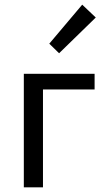

<svg xmlns="http://www.w3.org/2000/svg" viewBox="-20 -802 451 822"><path d="M82 0V-486H385V-419H164V0ZM233 -574 191 -615 332 -782 390 -727Z"/></svg>

Font: SourceSansPro
Style: Book
Weight: 400
Designer: Paul D. Hunt
Foundry: Adobe Systems Incorporated
Version: Version 2.021;PS 2.000;hotconv 1.0.86;makeotf.lib2.5.63406